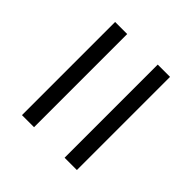

<svg xmlns="http://www.w3.org/2000/svg" viewBox="-37 -649 618 618"><g transform="rotate(-45 272.0 -340.0)"><path d="M484 -215H60V-271H484ZM484 -410H60V-465H484Z"/></g></svg>

Font: Hind Mysuru Light
Style: Regular
Weight: 300
Designer: Manushi Parikh, Hitesh Malaviya
Foundry: Indian Type Foundry
Version: Version 0.703;PS 1.0;hotconv 1.0.86;makeotf.lib2.5.63406